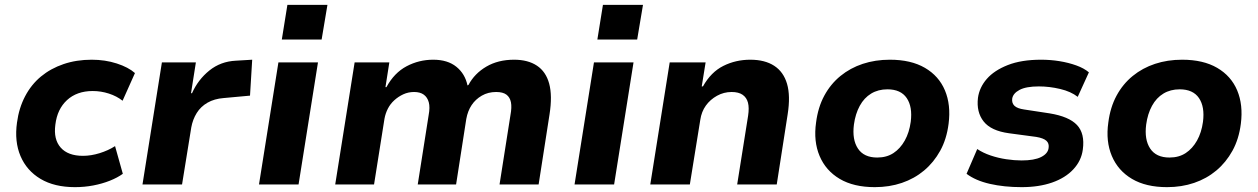

<svg xmlns="http://www.w3.org/2000/svg" viewBox="-20 -760 5182 791"><path d="M289 11Q204 11 147 -23Q90 -57 64.5 -117Q39 -177 50 -255Q58 -315 83.5 -363.5Q109 -412 149 -445Q189 -478 242 -496Q295 -514 358 -514Q413 -514 461 -498.5Q509 -483 536 -459L485 -345Q461 -364 428.5 -374.5Q396 -385 362 -385Q329 -385 302.5 -375.5Q276 -366 256 -347.5Q236 -329 224 -304Q212 -279 208 -246Q200 -186 230 -152Q260 -118 322 -118Q355 -118 390.5 -129Q426 -140 454 -158L486 -44Q464 -28 432.5 -15.5Q401 -3 364.5 4Q328 11 289 11Z M567 0 647 -503H787L767 -376H771Q796 -432 842.5 -469.5Q889 -507 952 -510L1019 -514L1010 -366L901 -356Q863 -353 835 -337Q807 -321 790.5 -294.5Q774 -268 768 -235L730 0Z M1141 -597 1164 -740H1329L1305 -597ZM1047 0 1127 -503H1290L1210 0Z M1361 0 1441 -503H1584L1568 -401H1572Q1604 -460 1655 -487Q1706 -514 1765 -514Q1824 -514 1860 -485Q1896 -456 1906 -408L1910 -410Q1935 -457 1983.5 -485.5Q2032 -514 2098 -514Q2155 -514 2192 -489.5Q2229 -465 2242.5 -415.5Q2256 -366 2244 -289L2199 0H2038L2083 -286Q2089 -318 2085 -338.5Q2081 -359 2066.5 -370Q2052 -381 2024 -381Q1991 -381 1965 -366Q1939 -351 1923 -327Q1907 -303 1901 -270L1859 0H1701L1746 -286Q1752 -318 1746.5 -338.5Q1741 -359 1726 -370Q1711 -381 1686 -381Q1662 -381 1641.5 -371.5Q1621 -362 1604.5 -347Q1588 -332 1578 -312.5Q1568 -293 1564 -271L1521 0Z M2441 -597 2464 -740H2629L2605 -597ZM2347 0 2427 -503H2590L2510 0Z M2659 0 2739 -503H2887L2871 -404H2876Q2909 -463 2960 -488.5Q3011 -514 3071 -514Q3131 -514 3169.5 -489Q3208 -464 3222.5 -414.5Q3237 -365 3225 -289L3180 0H3017L3062 -283Q3067 -316 3061.5 -337Q3056 -358 3039.5 -369.5Q3023 -381 2994 -381Q2962 -381 2934 -365.5Q2906 -350 2888 -325Q2870 -300 2865 -266L2822 0Z M3584 11Q3497 11 3439.5 -23Q3382 -57 3356.5 -117.5Q3331 -178 3342 -255Q3350 -318 3376 -366Q3402 -414 3442.5 -447Q3483 -480 3534.5 -497Q3586 -514 3646 -514Q3733 -514 3790.5 -480.5Q3848 -447 3873 -387.5Q3898 -328 3888 -250Q3880 -187 3853.5 -139Q3827 -91 3787 -57.5Q3747 -24 3695.5 -6.5Q3644 11 3584 11ZM3594 -111Q3633 -111 3661 -129.5Q3689 -148 3707.5 -181Q3726 -214 3732 -258Q3740 -320 3715.5 -356Q3691 -392 3636 -392Q3598 -392 3569 -374.5Q3540 -357 3522 -324Q3504 -291 3498 -247Q3490 -185 3514.5 -148Q3539 -111 3594 -111Z M4189 11Q4117 11 4058 -2.5Q3999 -16 3962 -44L4006 -146Q4030 -130 4061 -119.5Q4092 -109 4125.5 -104Q4159 -99 4189 -99Q4241 -99 4269 -113Q4297 -127 4300 -150Q4303 -169 4291 -180Q4279 -191 4249 -196L4137 -211Q4063 -221 4032.5 -259.5Q4002 -298 4009 -357Q4015 -400 4045.5 -435Q4076 -470 4132 -492Q4188 -514 4269 -514Q4308 -514 4345 -508Q4382 -502 4414 -490.5Q4446 -479 4466 -462L4420 -361Q4392 -383 4347.5 -393.5Q4303 -404 4260 -404Q4207 -404 4180 -389.5Q4153 -375 4150 -353Q4148 -335 4159.5 -324Q4171 -313 4199 -309L4304 -293Q4384 -280 4417 -245Q4450 -210 4441 -144Q4435 -98 4402 -62.5Q4369 -27 4314.5 -8Q4260 11 4189 11Z M4788 11Q4701 11 4643.5 -23Q4586 -57 4560.5 -117.5Q4535 -178 4546 -255Q4554 -318 4580 -366Q4606 -414 4646.5 -447Q4687 -480 4738.5 -497Q4790 -514 4850 -514Q4937 -514 4994.5 -480.5Q5052 -447 5077 -387.5Q5102 -328 5092 -250Q5084 -187 5057.5 -139Q5031 -91 4991 -57.5Q4951 -24 4899.5 -6.5Q4848 11 4788 11ZM4798 -111Q4837 -111 4865 -129.5Q4893 -148 4911.5 -181Q4930 -214 4936 -258Q4944 -320 4919.5 -356Q4895 -392 4840 -392Q4802 -392 4773 -374.5Q4744 -357 4726 -324Q4708 -291 4702 -247Q4694 -185 4718.5 -148Q4743 -111 4798 -111Z"/></svg>

Font: Nunito Sans 7pt ExtraBold
Style: Italic
Weight: 800
Italic angle: -9°
Designer: Vernon Adams
Foundry: Vernon Adams
Version: Version 3.101;gftools[0.9.27]